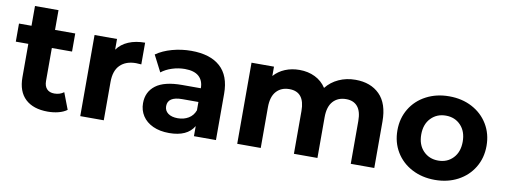

<svg xmlns="http://www.w3.org/2000/svg" viewBox="-57 -952 3299 1254"><g transform="rotate(10 1593.0 -324.5)"><path d="M419 -26Q396 -9 362.5 -0.5Q329 8 292 8Q196 8 143.5 -41Q91 -90 91 -185V-406H8V-526H91V-657H247V-526H381V-406H247V-187Q247 -153 264.5 -134.5Q282 -116 314 -116Q351 -116 377 -136Z M841 -546V-402Q815 -404 806 -404Q739 -404 701 -366.5Q663 -329 663 -254V0H507V-538H656V-467Q684 -506 731.5 -526Q779 -546 841 -546Z M1407 -307V0H1261V-67Q1217 8 1097 8Q1035 8 989.5 -13Q944 -34 920 -71Q896 -108 896 -155Q896 -230 952.5 -273Q1009 -316 1127 -316H1251Q1251 -367 1220 -394.5Q1189 -422 1127 -422Q1084 -422 1042.5 -408.5Q1001 -395 972 -372L916 -481Q960 -512 1021.5 -529Q1083 -546 1148 -546Q1273 -546 1340 -486.5Q1407 -427 1407 -307ZM1251 -170V-225H1144Q1048 -225 1048 -162Q1048 -132 1071.5 -114.5Q1095 -97 1136 -97Q1176 -97 1207 -115.5Q1238 -134 1251 -170Z M2457 -308V0H2301V-284Q2301 -348 2274.5 -379.5Q2248 -411 2199 -411Q2144 -411 2112 -375.5Q2080 -340 2080 -270V0H1924V-284Q1924 -411 1822 -411Q1768 -411 1736 -375.5Q1704 -340 1704 -270V0H1548V-538H1697V-476Q1727 -510 1770.5 -528Q1814 -546 1866 -546Q1923 -546 1969 -523.5Q2015 -501 2043 -458Q2076 -500 2126.5 -523Q2177 -546 2237 -546Q2338 -546 2397.5 -486.5Q2457 -427 2457 -308Z M2563 -269Q2563 -349 2601 -412Q2639 -475 2706.5 -510.5Q2774 -546 2859 -546Q2944 -546 3011 -510.5Q3078 -475 3116 -412Q3154 -349 3154 -269Q3154 -189 3116 -126Q3078 -63 3011 -27.5Q2944 8 2859 8Q2774 8 2706.5 -27.5Q2639 -63 2601 -126Q2563 -189 2563 -269ZM2996 -269Q2996 -337 2957.5 -377.5Q2919 -418 2859 -418Q2799 -418 2760 -377.5Q2721 -337 2721 -269Q2721 -201 2760 -160.5Q2799 -120 2859 -120Q2919 -120 2957.5 -160.5Q2996 -201 2996 -269Z"/></g></svg>

Font: APTA Sans Regular
Style: Bold Italic
Weight: 700
Version: Version 7.200